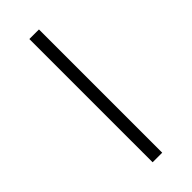

<svg xmlns="http://www.w3.org/2000/svg" viewBox="-166 -487 511 511"><g transform="rotate(-45 89.0 -232.0)"><path d="M106.9 0H70.8V-463.9H106.9Z"/></g></svg>

Font: RawengulkPcs
Style: Regular
Weight: 400
Version: Version 0.92